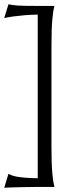

<svg xmlns="http://www.w3.org/2000/svg" viewBox="-20 -758 351 907"><path d="M236.8 -730V-728Q233.9 -717.8 231.4 -702.6Q229 -687.5 227.1 -665Q225.1 -642.6 224.1 -611.6Q223.1 -580.6 223.1 -539.1V-65.9Q223.1 -24.4 224.1 6.6Q225.1 37.6 227.1 60.1Q229 82.5 231.4 97.7Q233.9 112.8 236.8 123V125H159.2Q154.3 125 142.1 125.2Q129.9 125.5 114.3 125.7Q98.6 126 81.1 126.2Q63.5 126.5 47.4 127Q31.2 127.4 18.6 127.9Q5.9 128.4 0 128.9L20 63Q27.8 67.4 37.1 70.8Q46.4 74.2 61.5 76.9Q76.7 79.6 99.9 81.5Q123 83.5 158.2 84V-689Q124.5 -688.5 95.9 -686Q67.4 -683.6 45.9 -680.7Q21 -677.2 0 -672.9L20 -737.8Q30.3 -735.8 39.1 -734.4Q47.9 -732.9 61.8 -731.9Q75.7 -731 98.1 -730.5Q120.6 -730 158.2 -730Z"/></svg>

Font: Marcellus SC
Style: Regular
Weight: 400
Designer: Astigmatic (AOETI)
Foundry: Astigmatic (AOETI)
Version: Version 1.001